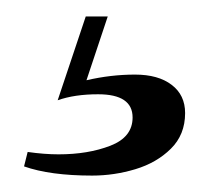

<svg xmlns="http://www.w3.org/2000/svg" viewBox="-20 -26 268 234"><path d="M144.5 64.9Q172.9 64.9 189.2 77.4Q205.6 89.8 205.6 111.8Q205.6 138.2 188.2 155.3Q170.9 172.4 145 180.2Q119.1 188 92.3 188Q41 188 9.3 176.8L13.7 159.2Q34.2 162.1 51.3 162.1Q87.4 162.1 114.5 151.6Q141.6 141.1 141.6 117.2Q141.6 88.9 99.6 88.9Q70.8 88.9 50.3 96.2L84.5 -5.9H111.3L85.4 71.8Q115.2 64.9 144.5 64.9Z"/></svg>

Font: TypoPRO Playfair Display SC
Style: Regular
Weight: 400
Designer: Claus Eggers Sørensen
Foundry: Claus Eggers Sørensen
Version: Version 1.004;PS 001.004;hotconv 1.0.70;makeotf.lib2.5.58329